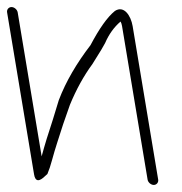

<svg xmlns="http://www.w3.org/2000/svg" viewBox="-39 -509 517 544"><path d="M-18.9 -474 57.5 -15C60.9 5.7 71.7 7 89.7 -11C91.7 -13 93.6 -14.7 95.3 -16C100.1 -27.3 104.4 -40.3 108.3 -55C117.3 -88.6 128.9 -122.3 139.9 -157L159.1 -212C177 -255.4 198.2 -294 222.9 -327.6C244.4 -361.2 255.8 -381 258.8 -387C269.5 -411.8 284.1 -432.2 302.6 -448C304.5 -444.7 305.9 -440.3 306.8 -435L379.2 0C380.5 7.9 388.8 15 396.7 15C404.6 15 410.5 7.9 409.2 0L336.8 -435C331.8 -464.8 312.2 -494.5 286.6 -478C264.9 -460.4 242.3 -428.1 217.4 -381C178.7 -330.6 147.8 -278.6 127.5 -225L110.7 -170C97.8 -131.3 87.2 -96.7 79 -66L11.1 -474C9.7 -481.9 1.5 -489 -6.4 -489C-14.4 -489 -20.3 -481.9 -18.9 -474Z"/></svg>

Font: MewTooHand
Style: WideLta
Weight: 400
Designer: Mew Too, Robert Jablonski
Version: Version 0.77